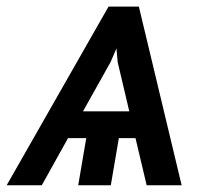

<svg xmlns="http://www.w3.org/2000/svg" viewBox="-50 -549 619 569"><path d="M-30.2 0H73.9L151.6 -139.6H205.6L181.8 0H278.4L302.2 -139.6H351.6L384.6 0H488.3L361.5 -529.5H271.7ZM196 -219.1 277.7 -365.1 295.1 -405.5 298.7 -365.1 333.1 -219.1Z"/></svg>

Font: Margiela Sans Text
Style: Italic
Weight: 400
Italic angle: -9.39999°
Designer: Stefan Endress, Andreas Faust
Version: Version 1.100;FEAKit 1.0